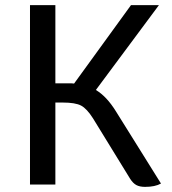

<svg xmlns="http://www.w3.org/2000/svg" viewBox="-20 -720 670 749"><path d="M608 -4Q585 9 546 9Q525 9 512 2Q499 -5 488 -22L343 -258Q319 -296 296.5 -308Q274 -320 224 -320H196V0H97V-700H196V-395H251Q263 -395 269 -394L491 -700H600L354 -369Q396 -344 432 -286Z"/></svg>

Font: Krub Medium
Style: Regular
Weight: 500
Designer: Ekaluck Peanpanawate
Foundry: Cadson Demak Co.,Ltd.
Version: Version 1.000; ttfautohint (v1.6)